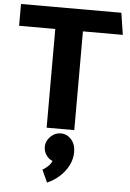

<svg xmlns="http://www.w3.org/2000/svg" viewBox="-64 -726 732 1079"><g transform="rotate(5 302.5 -186.5)"><path d="M576 -680H10V-557H214V0H370V-557H595ZM297 25Q273 25 254 37.5Q235 50 224 68.5Q213 87 213 108Q213 135 229 156.5Q245 178 263 183Q257 200 240.5 215Q224 230 211 237L243 307Q281 291 312.5 262.5Q344 234 362 198Q380 162 380 124Q380 79 355.5 52Q331 25 297 25Z"/></g></svg>

Font: Catamaran ExtraBold
Style: Regular
Weight: 800
Designer: Pria Ravichandran
Version: Version 2.000